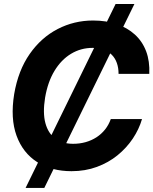

<svg xmlns="http://www.w3.org/2000/svg" viewBox="-20 -839 761 952"><path d="M106.9 92.8 553.2 -819.3H646.5L199.7 92.8ZM334.5 9.8Q235.4 9.8 164.3 -35.4Q93.3 -80.6 62 -166.3Q30.8 -252 50.3 -372.6Q70.3 -489.7 127.2 -571.3Q184.1 -652.8 265.9 -695.1Q347.7 -737.3 441.4 -737.3Q506.3 -737.3 558.8 -719.5Q611.3 -701.7 648.7 -667.7Q686 -633.8 704.6 -584.7Q723.1 -535.6 720.2 -472.7H567.9Q567.9 -502.9 559.3 -526.9Q550.8 -550.8 534.2 -567.4Q517.6 -584 493.4 -592.8Q469.2 -601.6 439 -601.6Q380.9 -601.6 332.3 -572.3Q283.7 -543 250.2 -487.8Q216.8 -432.6 203.6 -355Q191.4 -279.3 205.1 -228.5Q218.8 -177.7 254.2 -151.9Q289.6 -126 342.8 -126Q375.5 -126 404.8 -134.3Q434.1 -142.6 458.5 -158.4Q482.9 -174.3 501 -197Q519 -219.7 529.3 -248.5H684.1Q669.4 -198.2 638.7 -152.1Q607.9 -106 563 -69.3Q518.1 -32.7 460.4 -11.5Q402.8 9.8 334.5 9.8Z"/></svg>

Font: Inter Tight
Style: Bold Italic
Weight: 700
Italic angle: -9.39999°
Designer: Rasmus Andersson
Foundry: rsms
Version: Version 3.004